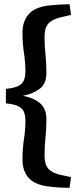

<svg xmlns="http://www.w3.org/2000/svg" viewBox="-20 -710 369 914"><path d="M311 184Q293 184 269 183Q245 182 223 179Q151 173 119 139.5Q87 106 87 49Q87 -1 94 -47.5Q101 -94 101 -133Q101 -157 95 -174.5Q89 -192 69.5 -203Q50 -214 8 -218V-287Q50 -291 69.5 -302Q89 -313 95 -331Q101 -349 101 -372Q101 -411 94 -457.5Q87 -504 87 -554Q87 -611 119 -645Q151 -679 223 -685Q245 -687 269 -688.5Q293 -690 311 -690L318 -639L270 -628Q228 -618 210 -597.5Q192 -577 192 -535Q192 -497 196.5 -449.5Q201 -402 201 -363Q201 -312 170 -288Q139 -264 89 -254Q139 -245 170 -219Q201 -193 201 -142Q201 -102 196.5 -55Q192 -8 192 30Q192 72 210 93Q228 114 270 123L318 133Z"/></svg>

Font: Rasa SemiBold
Style: Regular
Weight: 600
Designer: Anna Giedrys (Yrsa+Rasa design), David Brezina (Yrsa art-direction, Rasa art-direction, design)
Foundry: Rosetta Type Foundry
Version: Version 2.004